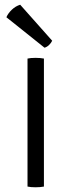

<svg xmlns="http://www.w3.org/2000/svg" viewBox="-20 -790 302 813"><path d="M96.5 -542Q109.5 -545 130.5 -545Q151 -545 166 -542V0Q151 3 130.5 3Q109.5 3 96.5 0ZM65.5 -770 201 -617.5Q196.5 -608 187.8 -599.5Q179 -591 168.5 -588L7 -717Q14.5 -734 30.2 -749Q46 -764 65.5 -770Z"/></svg>

Font: Signika Negative SC Light
Style: Regular
Weight: 300
Designer: Anna Giedryś
Foundry: Anna Giedryś
Version: Version 2.000; ttfautohint (v1.8.3) -l 8 -r 50 -G 200 -x 9 -